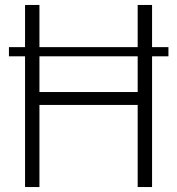

<svg xmlns="http://www.w3.org/2000/svg" viewBox="-20 -754 715 774"><path d="M16 -527V-564H659V-527ZM81 0V-734H139V-383H535V-734H593V0H535V-331H139V0Z"/></svg>

Font: Exo Thin Light
Style: Regular
Weight: 300
Version: Version 2.000